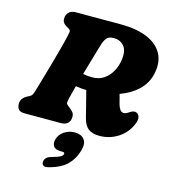

<svg xmlns="http://www.w3.org/2000/svg" viewBox="-139 -810 1070 1212"><g transform="rotate(15 395.5 -204.0)"><path d="M753 -122.5Q729 -59 673.2 -22Q617.5 15 550 15Q503 15 477 -4.8Q451 -24.5 439 -72L395.5 -243Q358 -243.5 326 -249.5Q318.5 -221.5 312.2 -197.8Q306 -174 302.5 -157.5Q297 -131.5 301.2 -126.5Q305.5 -121.5 313.5 -115L325 -106Q338 -96 346.5 -85Q355 -74 355 -56Q355 -31 340 -15.5Q325 0 295 0H59Q28 0 17.2 -13.8Q6.5 -27.5 6.5 -49Q6.5 -70.5 18 -84.5Q29.5 -98.5 43.5 -105.5L59.5 -113.5Q70.5 -119 75.5 -127.2Q80.5 -135.5 85.5 -151.5Q90.5 -168.5 101.5 -205.5Q112.5 -242.5 125.8 -289.5Q139 -336.5 152.5 -384.2Q166 -432 176.2 -471Q186.5 -510 191 -530Q197 -558.5 199 -569.8Q201 -581 185 -590.5L172 -598Q159 -605.5 151.2 -615.8Q143.5 -626 143.5 -642.5Q143.5 -668 159.5 -684Q175.5 -700 204.5 -700H497.5Q604.5 -700 674.8 -669.5Q745 -639 773.5 -582.5Q802 -526 783 -447.5Q768.5 -388 722.2 -343.8Q676 -299.5 605 -274L621 -212.5Q626.5 -192 636 -178Q645.5 -164 661.5 -164Q672 -164 682 -170Q692 -176 702 -182.5Q708 -186.5 718.2 -189.2Q728.5 -192 737 -188.5Q753 -182 757.8 -164.8Q762.5 -147.5 753 -122.5ZM410.5 -543Q402 -514 385 -456.2Q368 -398.5 350 -336Q375 -330 409.5 -330Q454.5 -330 486.8 -352Q519 -374 538.2 -409.8Q557.5 -445.5 563 -487.5Q571 -548.5 545.2 -576.8Q519.5 -605 480 -605Q446.5 -605 432.8 -587.8Q419 -570.5 410.5 -543ZM340 172Q305.5 172 292.8 154.8Q280 137.5 287.5 108.5Q296.5 75 327.5 54.5Q358.5 34 394.5 34Q437 34 457.2 58.8Q477.5 83.5 465 130.5Q449.5 188.5 410 228.8Q370.5 269 290.5 289.5Q268.5 295.5 258 288Q247.5 280.5 248.5 265.5Q249.5 251 259.5 239.8Q269.5 228.5 290 223Q335 210.5 348.5 202.5Q362 194.5 364.5 185Q368 172 350 172Z"/></g></svg>

Font: Fraunces 9pt SuperSoft Black
Style: Italic
Weight: 900
Italic angle: -16°
Version: Version 1.000;[0bf87f6ff]